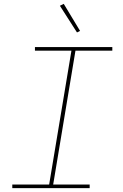

<svg xmlns="http://www.w3.org/2000/svg" viewBox="-20 -980 640 1000"><path d="M44 0V-19H236L352 -716H162V-735H565V-716H373L257 -19H447V0ZM381 -811 292 -950 312 -960 397 -819Z"/></svg>

Font: Iosevka Curly ThExObl
Style: Regular
Weight: 100
Width: 7
Italic angle: -9°
Monospace: yes
Designer: Belleve Invis
Foundry: Belleve Invis
Version: Version 11.1.0; ttfautohint (v1.8.3)